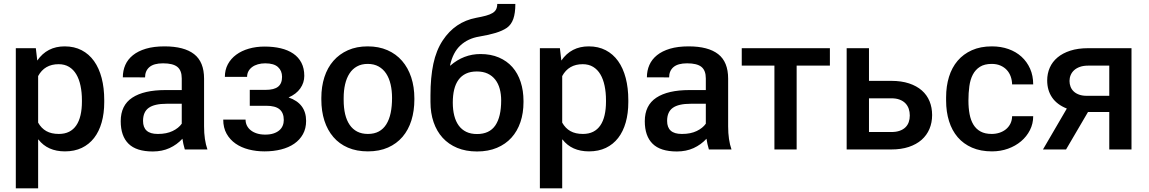

<svg xmlns="http://www.w3.org/2000/svg" viewBox="-20 -780 5996 1002"><path d="M179 203H62.5V-528.5H167L174.5 -464Q225.5 -538 317.5 -538Q367.5 -538 406 -518Q444.5 -498 470.8 -461.2Q497 -424.5 510.5 -372.8Q524 -321 524 -257.5V-247Q524 -188.5 510.5 -141Q497 -93.5 471 -60Q445 -26.5 406.8 -8.2Q368.5 10 319 10Q228.5 10 180.5 -52H180Q179.5 -51.5 179 -51.5ZM287 -81Q318 -81 340.8 -92.5Q363.5 -104 378.2 -125.8Q393 -147.5 400.2 -178.8Q407.5 -210 407.5 -249.5V-257.5Q407.5 -298 400.2 -332.5Q393 -367 378.2 -392Q363.5 -417 340.5 -431Q317.5 -445 286 -445Q212.5 -445 179 -383V-140Q195.5 -110.5 221.8 -95.8Q248 -81 287 -81Z M777.5 10.5Q691.5 10.5 650.8 -29.8Q610 -70 610 -147.5Q610 -230.5 670.2 -270.2Q730.5 -310 843.5 -310H928.5V-370.5Q928.5 -412.5 905.5 -431Q882.5 -449.5 831 -449.5Q783 -449.5 760 -430Q737 -410.5 737 -376Q708 -376 679.5 -376.5H677.5Q674.5 -376.5 671.5 -376.5H669.5Q667.5 -376.5 665 -376.5H663.5Q660.5 -376.5 658 -376.5H656Q655.5 -376.5 654.5 -376.5H652.5Q651.5 -376.5 651 -376.5H630Q628.5 -376.5 627.5 -376.5H625.5Q624.5 -376.5 623.5 -376.5H621Q621 -411.5 634 -441Q647 -470.5 673.8 -492Q700.5 -513.5 741.5 -525.8Q782.5 -538 838.5 -538Q941 -538 993 -497.5Q1045 -457 1045 -369.5V-120.5Q1045 -50 1062.5 0H944.5Q940 -14.5 937 -28.5Q934 -42.5 932 -56Q903.5 -25 864.8 -7.2Q826 10.5 777.5 10.5ZM805.5 -81Q849 -81 880.8 -96.2Q912.5 -111.5 928.5 -134.5V-238.5H849.5Q786 -238.5 756.2 -217.2Q726.5 -196 726.5 -149Q726.5 -81 802.5 -81Z M1360.5 10Q1317 10 1278 0Q1239 -10 1209.5 -30.5Q1180 -51 1162.5 -82.2Q1145 -113.5 1145 -156H1261.5Q1261.5 -139 1268.5 -124.8Q1275.5 -110.5 1288.8 -100Q1302 -89.5 1321 -83.5Q1340 -77.5 1364 -77.5Q1389 -77.5 1407.2 -83.5Q1425.5 -89.5 1437.5 -99.8Q1449.5 -110 1455.2 -123.8Q1461 -137.5 1461 -153.5Q1461 -191 1439 -209.5Q1417 -228 1369.5 -228H1283.5V-311H1366.5Q1410.5 -311 1431.2 -327.5Q1452 -344 1452 -379Q1452 -410.5 1430.8 -430Q1409.5 -449.5 1364 -449.5Q1343.5 -449.5 1326 -444.5Q1308.5 -439.5 1296 -430.2Q1283.5 -421 1276.5 -408Q1269.5 -395 1269.5 -379H1153.5Q1153.5 -415.5 1169.2 -444.8Q1185 -474 1212.8 -494.5Q1240.5 -515 1278.5 -526Q1316.5 -537 1360.5 -537Q1407 -537 1445 -528Q1483 -519 1510.5 -500.2Q1538 -481.5 1553 -452.5Q1568 -423.5 1568 -384Q1568 -348.5 1547.2 -318.8Q1526.5 -289 1486 -271.5Q1577.5 -240 1577.5 -149Q1577.5 -109.5 1561 -79.8Q1544.5 -50 1515.5 -30Q1486.5 -10 1446.8 0Q1407 10 1360.5 10Z M1900 10Q1841 10 1795.8 -9.5Q1750.5 -29 1719.8 -64.8Q1689 -100.5 1673 -150.2Q1657 -200 1657 -261V-269Q1657 -328 1673 -377.5Q1689 -427 1720 -462.5Q1751 -498 1796 -518Q1841 -538 1899 -538Q1956.5 -538 2001.8 -518.2Q2047 -498.5 2078.2 -462.5Q2109.5 -426.5 2126 -376.5Q2142.5 -326.5 2142.5 -266V-261Q2142.5 -201.5 2127 -151.8Q2111.5 -102 2080.8 -66Q2050 -30 2004.8 -10Q1959.5 10 1900 10ZM1900 -81Q1933.5 -81 1957.2 -94Q1981 -107 1996.2 -131.5Q2011.5 -156 2018.8 -190.8Q2026 -225.5 2026 -269Q2026 -307 2018.5 -339.5Q2011 -372 1995.5 -395.8Q1980 -419.5 1956 -433Q1932 -446.5 1899 -446.5Q1866.5 -446.5 1842.8 -433.2Q1819 -420 1803.8 -396.2Q1788.5 -372.5 1781 -340Q1773.5 -307.5 1773.5 -269V-258.5Q1773.5 -217 1781.2 -184.2Q1789 -151.5 1804.8 -128.5Q1820.5 -105.5 1844.2 -93.2Q1868 -81 1900 -81Z M2469.5 10.5Q2411.5 10.5 2366.2 -8.2Q2321 -27 2290 -61Q2259 -95 2242.8 -142.5Q2226.5 -190 2226.5 -248V-282Q2226.5 -376 2241.5 -446.8Q2256.5 -517.5 2290.5 -569Q2354.5 -666 2465 -687Q2495 -692.5 2516 -698.2Q2537 -704 2550 -711.8Q2563 -719.5 2569 -731Q2575 -742.5 2575 -759.5H2669.5Q2669.5 -711.5 2658.8 -681.2Q2648 -651 2625.5 -635Q2603 -619.5 2567.2 -608.5Q2531.5 -597.5 2480.5 -589Q2422.5 -579.5 2383 -543.2Q2343.5 -507 2328.5 -438Q2328.5 -438 2328.5 -438Q2328.5 -438 2329 -438Q2329 -438 2329 -438Q2329 -438 2329 -438H2329.5Q2329.5 -437.5 2330 -437.5Q2399.5 -498 2487.5 -498Q2541.5 -498 2583.5 -480Q2625.5 -462 2654 -429.8Q2682.5 -397.5 2697.2 -352.2Q2712 -307 2712 -253V-247Q2712 -190 2696 -142.8Q2680 -95.5 2649.2 -61.5Q2618.5 -27.5 2573.2 -8.5Q2528 10.5 2469.5 10.5ZM2469.5 -80.5Q2534 -80.5 2564.8 -125.2Q2595.5 -170 2595.5 -256Q2595.5 -288.5 2588 -316.2Q2580.5 -344 2564.8 -364.2Q2549 -384.5 2525.2 -395.8Q2501.5 -407 2468.5 -407Q2435.5 -407 2411.8 -395.8Q2388 -384.5 2372.8 -363.5Q2357.5 -342.5 2350.2 -312.5Q2343 -282.5 2343 -244.5Q2343 -206.5 2350.8 -176.2Q2358.5 -146 2374 -124.8Q2389.5 -103.5 2413.2 -92Q2437 -80.5 2469.5 -80.5Z M2914 203H2797.5V-528.5H2902L2909.5 -464Q2960.5 -538 3052.5 -538Q3102.5 -538 3141 -518Q3179.5 -498 3205.8 -461.2Q3232 -424.5 3245.5 -372.8Q3259 -321 3259 -257.5V-247Q3259 -188.5 3245.5 -141Q3232 -93.5 3206 -60Q3180 -26.5 3141.8 -8.2Q3103.5 10 3054 10Q2963.5 10 2915.5 -52H2915Q2914.5 -51.5 2914 -51.5ZM3022 -81Q3053 -81 3075.8 -92.5Q3098.5 -104 3113.2 -125.8Q3128 -147.5 3135.2 -178.8Q3142.5 -210 3142.5 -249.5V-257.5Q3142.5 -298 3135.2 -332.5Q3128 -367 3113.2 -392Q3098.5 -417 3075.5 -431Q3052.5 -445 3021 -445Q2947.5 -445 2914 -383V-140Q2930.5 -110.5 2956.8 -95.8Q2983 -81 3022 -81Z M3512.5 10.5Q3426.5 10.5 3385.8 -29.8Q3345 -70 3345 -147.5Q3345 -230.5 3405.2 -270.2Q3465.5 -310 3578.5 -310H3663.5V-370.5Q3663.5 -412.5 3640.5 -431Q3617.5 -449.5 3566 -449.5Q3518 -449.5 3495 -430Q3472 -410.5 3472 -376Q3443 -376 3414.5 -376.5H3412.5Q3409.5 -376.5 3406.5 -376.5H3404.5Q3402.5 -376.5 3400 -376.5H3398.5Q3395.5 -376.5 3393 -376.5H3391Q3390.5 -376.5 3389.5 -376.5H3387.5Q3386.5 -376.5 3386 -376.5H3365Q3363.5 -376.5 3362.5 -376.5H3360.5Q3359.5 -376.5 3358.5 -376.5H3356Q3356 -411.5 3369 -441Q3382 -470.5 3408.8 -492Q3435.5 -513.5 3476.5 -525.8Q3517.5 -538 3573.5 -538Q3676 -538 3728 -497.5Q3780 -457 3780 -369.5V-120.5Q3780 -50 3797.5 0H3679.5Q3675 -14.5 3672 -28.5Q3669 -42.5 3667 -56Q3638.5 -25 3599.8 -7.2Q3561 10.5 3512.5 10.5ZM3540.5 -81Q3584 -81 3615.8 -96.2Q3647.5 -111.5 3663.5 -134.5V-238.5H3584.5Q3521 -238.5 3491.2 -217.2Q3461.5 -196 3461.5 -149Q3461.5 -81 3537.5 -81Z M4137.5 0H4021.5V-437.5H3851V-528.5H4311V-437.5H4137.5Z M4631.5 0H4398.5V-528.5H4515V-358H4631.5Q4684 -358 4724 -344.8Q4764 -331.5 4790.8 -308Q4817.5 -284.5 4831 -251.8Q4844.5 -219 4844.5 -179.5Q4844.5 -140 4830.5 -107Q4816.5 -74 4789.5 -50.2Q4762.5 -26.5 4722.8 -13.2Q4683 0 4631.5 0ZM4631.5 -91Q4657 -91 4675.2 -97.5Q4693.5 -104 4705.2 -115.5Q4717 -127 4722.5 -142.8Q4728 -158.5 4728 -177.5Q4728 -196 4722.5 -212.2Q4717 -228.5 4705.2 -240.8Q4693.5 -253 4675.2 -260Q4657 -267 4631.5 -267H4515V-91Z M5157 10Q5097.5 10 5052.8 -9.5Q5008 -29 4978 -64Q4948 -99 4932.8 -147.8Q4917.5 -196.5 4917.5 -255V-272.5Q4917.5 -330 4932.5 -378.8Q4947.5 -427.5 4977.5 -462.8Q5007.5 -498 5052.2 -518Q5097 -538 5156.5 -538Q5203.5 -538 5243 -524Q5282.5 -510 5311 -484Q5339.5 -458 5355.8 -421.5Q5372 -385 5372 -339.5H5262Q5261.5 -361.5 5254.5 -381Q5247.5 -400.5 5234 -415Q5220.5 -429.5 5200.8 -438Q5181 -446.5 5155.5 -446.5Q5118 -446.5 5094.2 -431.5Q5070.5 -416.5 5057 -390.8Q5043.5 -365 5038.8 -330Q5034 -295 5034 -255Q5034 -216.5 5040 -184.5Q5046 -152.5 5060 -129.5Q5074 -106.5 5097.2 -93.8Q5120.5 -81 5155.5 -81Q5176.5 -81 5195.8 -87.2Q5215 -93.5 5229.5 -105.2Q5244 -117 5252.8 -134.2Q5261.5 -151.5 5262 -173.5H5372Q5372 -134.5 5355 -101Q5338 -67.5 5308.8 -42.8Q5279.5 -18 5240.5 -4Q5201.5 10 5157 10Z M5885 0H5769V-195.5H5658L5543.5 0H5423L5547.5 -213.5Q5496 -234 5470.5 -271.5Q5445 -309 5445 -360Q5445 -396 5458.5 -426.8Q5472 -457.5 5498.8 -480Q5525.5 -502.5 5565.5 -515.5Q5605.5 -528.5 5658.5 -528.5H5885ZM5769 -280V-437.5H5658.5Q5634 -437.5 5615.8 -431Q5597.5 -424.5 5585.5 -413.5Q5573.5 -402.5 5567.5 -388Q5561.5 -373.5 5561.5 -357.5Q5561.5 -341.5 5567 -327.2Q5572.5 -313 5583.8 -302.5Q5595 -292 5612 -286Q5629 -280 5651.5 -280Z"/></svg>

Font: Roberto Sans Medium
Style: Regular
Weight: 500
Designer: Google (font) & Cristiano Sobral (main changes)
Version: Version 1.000;October 12, 2021;FontCreator 14.0.0.2814 64-bi